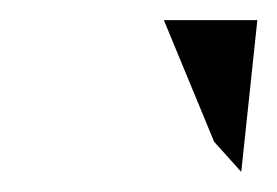

<svg xmlns="http://www.w3.org/2000/svg" viewBox="-20 -772 276 191"><path d="M143 -752 193 -631 220 -601 236 -752Z"/></svg>

Font: Charger Sport
Style: DfObl
Weight: 400
Designer: Jasper
Foundry: Cannot Into Space Fonts
Version: Version 1.1